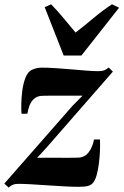

<svg xmlns="http://www.w3.org/2000/svg" viewBox="-42 -834 560 870"><path d="M332 -400.5Q318.5 -400.5 301 -400.5Q283.5 -400.5 263.5 -400.5Q243.5 -400.5 223.5 -400.5Q203.5 -400.5 185.5 -400.5Q167.5 -400.5 153 -400Q128.5 -400 114 -387.8Q99.5 -375.5 92.2 -356.8Q85 -338 82 -318.5H55.5Q54 -334.5 54.5 -363.5Q55 -392.5 59.2 -424.5Q63.5 -456.5 73.5 -482Q83.5 -507.5 100.5 -516.5Q105.5 -519.5 118.2 -523.5Q131 -527.5 148 -527.5Q175 -527.5 209.8 -525.2Q244.5 -523 281 -519.8Q317.5 -516.5 350 -514Q382.5 -511.5 404.5 -511.5Q420.5 -511.5 430 -515.2Q439.5 -519 450.5 -528L469.5 -509.5L170 -166.5L126.5 -119Q145 -119 167.8 -119.2Q190.5 -119.5 215.2 -119.2Q240 -119 264 -119Q288 -119 308.5 -119.5Q341.5 -119.5 359.8 -144Q378 -168.5 384 -202H411Q412 -180.5 411 -152Q410 -123.5 406.2 -94Q402.5 -64.5 396 -40.8Q389.5 -17 378.5 -4.5Q371 4.5 356.8 8.5Q342.5 12.5 315 12.5Q288 12.5 250.2 10.5Q212.5 8.5 173 5.8Q133.5 3 98.5 1Q63.5 -1 42 -1Q26.5 -1 16.2 3Q6 7 -2.5 16L-22.5 -2L287 -355ZM246.5 -582.5 160.5 -801.5 189.5 -814.5Q217 -787 245 -752.8Q273 -718.5 300.5 -686.5Q342.5 -719 382.2 -752.5Q422 -786 465.5 -814.5L497.5 -799L327 -582.5Z"/></svg>

Font: Merriweather 120pt ExtraBold
Style: Italic
Weight: 800
Italic angle: -7.8°
Version: Version 2.101